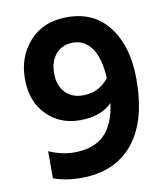

<svg xmlns="http://www.w3.org/2000/svg" viewBox="-77 -728 693 801"><g transform="rotate(-10 269.0 -327.5)"><path d="M271 -330Q337 -330 380 -383Q376 -467 346 -510.5Q316 -554 266 -554Q221 -554 194 -523Q167 -492 167 -441Q167 -390 195 -360Q223 -330 271 -330ZM86 -11V-126Q140 -102 192 -102Q276 -102 320.5 -145.5Q365 -189 377 -279Q330 -230 240 -230Q155 -230 99 -287Q43 -344 43 -439Q43 -534 101.5 -598.5Q160 -663 261 -663Q375 -663 438 -579.5Q501 -496 501 -358Q501 -179 423 -85.5Q345 8 203 8Q138 8 86 -11Z"/></g></svg>

Font: Hind SemiBold
Style: Regular
Weight: 600
Designer: Manushi Parikh, Satya Rajpurohit
Foundry: Indian Type Foundry
Version: Version 2.001;PS 1.0;hotconv 1.0.79;makeotf.lib2.5.61930; tt